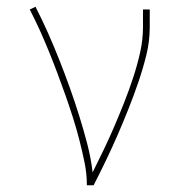

<svg xmlns="http://www.w3.org/2000/svg" viewBox="-20 -548 540 568"><path d="M237 0Q237 -34 230 -68Q223 -102 214.5 -135Q206 -168 195.5 -201Q185 -234 173.5 -266.5Q162 -299 150 -331Q138 -363 125 -395Q112 -427 98 -458Q84 -489 68 -520L85 -528Q105 -489 122.5 -449.5Q140 -410 156 -369.5Q172 -329 186.5 -288.5Q201 -248 214 -206.5Q227 -165 238 -123Q249 -81 254 -38Q271 -72 287.5 -106.5Q304 -141 319 -176Q334 -211 348 -246.5Q362 -282 374 -318.5Q386 -355 394.5 -392.5Q403 -430 403 -468V-520H423V-468Q423 -426 413 -385.5Q403 -345 389.5 -305.5Q376 -266 360.5 -227Q345 -188 328.5 -150Q312 -112 294 -74.5Q276 -37 257 0Z"/></svg>

Font: Iosevka Curly Slab Thin
Style: Regular
Weight: 100
Monospace: yes
Designer: Belleve Invis
Foundry: Belleve Invis
Version: Version 22.1.2; ttfautohint (v1.8.4)